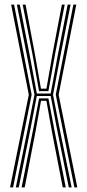

<svg xmlns="http://www.w3.org/2000/svg" viewBox="-20 -820 382 840"><path d="M49.2 0 104.2 -270.5 130.8 -405.5 99.5 -567.8 53.8 -800H66.5L110.2 -577L141.2 -410.8H201.8L232.5 -577L276 -800H288.8L242.8 -567.8L212 -405.5L238.2 -270.5L293.5 0H281L228 -261.8L201.8 -400H141L114.5 -261.8L62 0ZM24 0 106 -405.5 28.8 -800H41.5L118.5 -405.5L37.2 0ZM305.5 0 224 -405.5 301 -800H313.8L236.5 -405.5L318.2 0ZM150.8 -421.2 121.8 -583.8 79.2 -800H91.8L131.2 -591.2L159.2 -432H183.2L211 -591.2L250.8 -800H263.2L221 -583.8L191.8 -421.2ZM74.5 0 124.5 -251.2 151 -389.5H191.8L218 -251.2L267.8 0H254.5L207.5 -242.5L183 -379H159.5L135 -242.5L88 0Z"/></svg>

Font: Big Shoulders Inline Text Light
Style: Regular
Weight: 300
Designer: Patric King
Foundry: XO Type Co
Version: Version 1.000